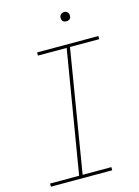

<svg xmlns="http://www.w3.org/2000/svg" viewBox="-134 -986 768 1059"><g transform="rotate(-15 250.0 -456.0)"><path d="M21 0V-18H187L303 -717H139V-735H489V-717H322L207 -18H371V0ZM340 -859Q334 -859 328 -861Q322 -863 318.5 -868Q315 -873 314 -879Q313 -885 314 -891Q315 -896 317.5 -900Q320 -904 323.5 -906.5Q327 -909 331.5 -910.5Q336 -912 340 -912Q347 -912 352.5 -909.5Q358 -907 361.5 -902Q365 -897 366 -891Q367 -885 366 -879Q366 -874 363.5 -870Q361 -866 357 -863.5Q353 -861 349 -860Q345 -859 340 -859Z"/></g></svg>

Font: Iosevka Slab Thin
Style: Italic
Weight: 100
Italic angle: -9°
Monospace: yes
Designer: Belleve Invis
Foundry: Belleve Invis
Version: Version 11.1.1; ttfautohint (v1.8.3)